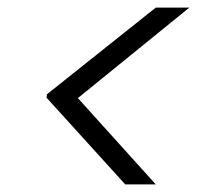

<svg xmlns="http://www.w3.org/2000/svg" viewBox="-20 -602 540 503"><path d="M476 -582 184 -345 388 -119H308L102 -346L103 -355L388 -582Z"/></svg>

Font: DM Sans 28pt Light
Style: Italic
Weight: 300
Italic angle: -10°
Version: Version 4.004;gftools[0.9.30]